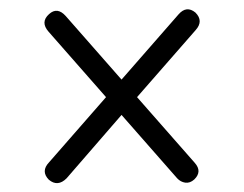

<svg xmlns="http://www.w3.org/2000/svg" viewBox="-20 -551 535 421"><path d="M87 -157Q69 -175.5 87.5 -195L212.5 -338L86.5 -481.5Q68 -502.5 87.5 -520Q105.5 -536.5 124 -516L246.5 -376.5L371.5 -519.5Q389 -539.5 408.5 -523.5Q427 -505 409 -485L280.5 -338L407 -194Q424 -175 406 -157.5Q396.5 -149 386.2 -150.5Q376 -152 368.5 -160L246.5 -299L126 -160Q106.5 -140.5 87 -157Z"/></svg>

Font: Fraunces 9pt SuperSoft Light
Style: Regular
Weight: 300
Version: Version 1.000;[b76b70a41]